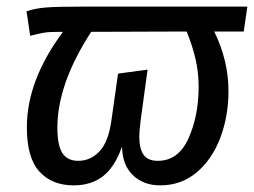

<svg xmlns="http://www.w3.org/2000/svg" viewBox="-20 -547 766 579"><path d="M715 -452H626Q669 -364 669 -273Q669 -197 644.5 -132Q620 -67 573.5 -27.5Q527 12 463 12Q413 12 381 -18.5Q349 -49 348 -105Q326 -43 290.5 -15.5Q255 12 202 12Q137 12 99 -29.5Q61 -71 61 -163Q61 -305 170 -451H159Q129 -451 113.5 -448.5Q98 -446 71 -439L60 -513Q87 -522 119.5 -524.5Q152 -527 224 -527H726ZM543 -452 255 -451Q153 -294 153 -162Q153 -109 168 -85.5Q183 -62 216 -62Q253 -62 280 -90.5Q307 -119 316 -184L336 -325L425 -337L404 -183Q400 -149 400 -135Q400 -100 412.5 -81Q425 -62 456 -62Q518 -62 548.5 -130Q579 -198 579 -285Q579 -328 570 -367.5Q561 -407 543 -452Z"/></svg>

Font: Fira Sans
Style: Italic
Weight: 400
Italic angle: -8°
Designer: bBox Type GmbH & Carrois Corporate GbR & Edenspiekermann AG
Foundry: bBox Type GmbH & Carrois Corporate GbR & Edenspiekermann AG
Version: Version 4.301